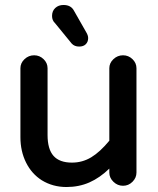

<svg xmlns="http://www.w3.org/2000/svg" viewBox="-20 -733 635 771"><path d="M268 -558 201 -640Q189 -651 189 -669Q189 -689 202 -701Q215 -713 235 -713Q265 -713 277 -690L326 -604Q334 -591 334 -580Q334 -565 324.5 -555.5Q315 -546 298 -546Q279 -546 268 -558ZM62 -459Q62 -480 78.5 -495.5Q95 -511 117 -511Q139 -511 155 -495.5Q171 -480 171 -459V-191Q171 -134 195 -107Q219 -80 269 -80Q311 -80 346.5 -101.5Q382 -123 419 -168V-459Q419 -480 435.5 -495.5Q452 -511 474 -511Q496 -511 512 -495.5Q528 -480 528 -459V-40Q528 -19 512 -3Q496 13 474 13Q452 13 435.5 -3Q419 -19 419 -40V-56Q381 -19 339 -0.5Q297 18 247 18Q192 18 148 -9Q107 -35 84.5 -80.5Q62 -126 62 -182Z"/></svg>

Font: 寒蝉全圆体 Bold
Style: Regular
Weight: 700
Designer: Warren2060
      Designed by Motoya company      

      [Varela Round]
      Joe Prince(Latin component); Avraham Cornf
Foundry: ChillType
Version: Version 3.200